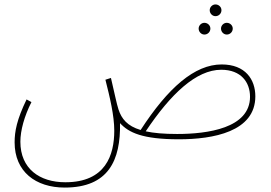

<svg xmlns="http://www.w3.org/2000/svg" viewBox="-20 -616 1224 867"><path d="M953 -543C968 -543 980 -555 980 -570C980 -584 968 -596 953 -596C939 -596 927 -584 927 -570C927 -555 939 -543 953 -543ZM903 -460C918 -460 930 -472 930 -487C930 -501 918 -513 903 -513C889 -513 877 -501 877 -487C877 -472 889 -460 903 -460ZM1004 -460C1019 -460 1031 -472 1031 -487C1031 -501 1019 -513 1004 -513C990 -513 978 -501 978 -487C978 -472 990 -460 1004 -460ZM272 231C470 231 525 108 522 -60C561 -17 624 13 788 13C942 13 1133 -21 1133 -181C1133 -257 1088 -325 981 -325C859 -325 739 -220 615 -29C555 -47 529 -79 515 -122C506 -150 499 -188 481 -264L456 -256C476 -177 496 -94 496 -26C496 84 457 207 275 207C159 207 72 146 72 24C72 -27 90 -92 122 -155L100 -167C56 -76 46 -23 46 27C46 159 141 231 272 231ZM979 -301C1069 -301 1109 -244 1109 -179C1109 -37 917 -11 780 -11C720 -11 674 -15 638 -23C751 -192 866 -301 979 -301Z"/></svg>

Font: Noto Sans Arabic SemCond Thin
Style: Regular
Weight: 100
Width: 4
Designer: Monotype Design Team, Nadine Chahine, Nizar Qandah and Khaled Hosny
Foundry: Monotype Imaging Inc.
Version: Version 2.012